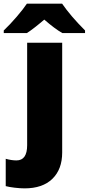

<svg xmlns="http://www.w3.org/2000/svg" viewBox="-82 -786 483 1046"><path d="M51.8 240.2Q28.3 240.2 -2.2 236.6Q-32.7 232.9 -50.8 228V79.1Q-19.5 87.9 7.8 87.9Q65.9 87.9 65.9 4.9V-553.2H256.8V44.9Q256.8 136.2 203.4 188.2Q149.9 240.2 51.8 240.2ZM257.3 -606Q216.3 -629.4 159.2 -679.2Q98.1 -627 64.5 -606H-61.5V-620.1Q-27.8 -651.9 9 -694.8Q45.9 -737.8 64.5 -766.1H256.3Q302.2 -699.2 381.3 -620.1V-606Z"/></svg>

Font: OpenSansExtrabold
Style: Regular
Weight: 800
Foundry: Ascender Corporation
Version: Version 1.10